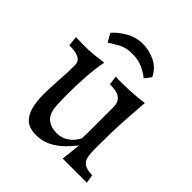

<svg xmlns="http://www.w3.org/2000/svg" viewBox="-184 -780 915 915"><g transform="rotate(45 273.0 -323.0)"><path d="M203 11Q157 11 133 -11Q109 -33 100 -70.5Q91 -108 91 -152Q91 -167 92 -191.5Q93 -216 95 -251Q97 -274 98 -299.5Q99 -325 99 -355Q99 -379 84 -389Q69 -399 50 -401.5Q31 -404 18 -404H13L8 -454L54 -453Q93 -452 126 -455.5Q159 -459 189 -463Q179 -413 175 -350.5Q171 -288 171 -230Q171 -205 172 -179.5Q173 -154 175 -139Q181 -101 205 -83Q229 -65 263 -65Q296 -65 318 -78Q340 -91 352 -107Q364 -123 369 -133Q370 -160 370 -190V-345Q369 -376 354.5 -389.5Q340 -403 321.5 -406Q303 -409 288 -409H281L275 -455Q284 -454 295 -454Q306 -454 317 -454Q356 -454 396.5 -457Q437 -460 462 -464L454 -355Q450 -294 449 -241Q448 -188 448 -141Q448 -110 452.5 -88.5Q457 -67 474 -55.5Q491 -44 528 -43L535 0H372Q374 -12 376 -32Q378 -52 380 -71Q382 -90 383 -99Q362 -72 335.5 -46.5Q309 -21 276 -5Q243 11 203 11ZM133 -542 109 -584Q130 -610 170 -633.5Q210 -657 258 -657Q297 -657 337.5 -638.5Q378 -620 400 -576L375 -543Q358 -558 327 -573Q296 -588 254 -588Q212 -588 184 -572.5Q156 -557 133 -542Z"/></g></svg>

Font: Maname
Style: Regular
Weight: 400
Designer: Pathum Egodawatta
Foundry: mooniak
Version: Version 1.000; ttfautohint (v1.8.4.7-5d5b)